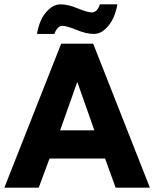

<svg xmlns="http://www.w3.org/2000/svg" viewBox="-25 -860 718 880"><path d="M261 -741.5Q248 -741.5 238.5 -730.2Q229 -719 224.5 -704.5H144.5Q149.5 -736.5 162.2 -765.8Q175 -795 199.2 -817.5Q223.5 -840 253 -840Q287 -840 331.5 -821.5Q376 -803 396.5 -803Q409.5 -803 419.2 -814.5Q429 -826 432.5 -840H513Q507.5 -808 494.8 -778.8Q482 -749.5 458 -727Q434 -704.5 404.5 -704.5Q370.5 -704.5 325.8 -723Q281 -741.5 261 -741.5ZM255.5 -660H402L662 0H505L456.5 -133.5H202L152.5 0H-5ZM250.5 -262.5H407.5L330 -482.5H328.5Z"/></svg>

Font: League Spartan
Style: Bold
Weight: 700
Foundry: The League of Moveable Type
Version: Version 2.002